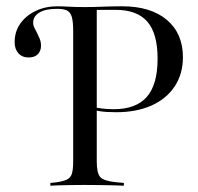

<svg xmlns="http://www.w3.org/2000/svg" viewBox="-20 -591 631 611"><path d="M212.9 -201.6V-492.7Q212.9 -521.8 208.5 -537.1Q204 -552.4 193.1 -557.7Q182.3 -562.9 161.3 -562.9Q124.2 -562.9 104.8 -550.8Q85.5 -538.7 85.5 -519.4Q85.5 -510.5 89.5 -502.4Q93.5 -494.4 98 -485.9Q102.4 -477.4 106.5 -467.3Q110.5 -457.3 110.5 -445.2Q110.5 -429 100.4 -418.5Q90.3 -408.1 71 -408.1Q50.8 -408.1 38.7 -421.4Q26.6 -434.7 26.6 -456.5Q26.6 -490.3 44.4 -515.7Q62.1 -541.1 93.1 -556Q124.2 -571 162.1 -571Q176.6 -571 197.2 -569.8Q217.7 -568.5 250 -568.5H249.2Q279 -568.5 308.9 -569.8Q338.7 -571 368.5 -571Q459.7 -571 510.9 -527.8Q562.1 -484.7 562.1 -408.9Q562.1 -355.6 535.9 -316.1Q509.7 -276.6 462.1 -255.2Q414.5 -233.9 350 -233.9Q333.9 -233.9 320.2 -234.7Q306.5 -235.5 295.2 -237.5Q283.9 -239.5 272.6 -242.7V-250.8Q288.7 -247.6 305.2 -245.6Q321.8 -243.5 341.9 -243.5Q412.9 -243.5 447.2 -282.7Q481.5 -321.8 481.5 -404Q481.5 -484.7 448.8 -522.2Q416.1 -559.7 347.6 -559.7H287.9V-201.6ZM241.9 -2.4Q220.2 -2.4 200.8 -2Q181.5 -1.6 166.1 -1.2Q150.8 -0.8 140.3 0V-8.9L156.5 -10.5Q180.6 -13.7 192.7 -19.4Q204.8 -25 208.9 -38.7Q212.9 -52.4 212.9 -78.2V-201.6H287.9V-78.2Q287.9 -40.3 298.8 -27.8Q309.7 -15.3 347.6 -11.3L374.2 -8.9V0Q361.3 -0.8 342.7 -1.2Q324.2 -1.6 301.6 -2Q279 -2.4 254.8 -2.4H250.8Z"/></svg>

Font: Playfair 144pt SemiCondensed Light
Style: Regular
Weight: 300
Width: 4
Designer: Claus Eggers Sørensen
Foundry: Claus Eggers Sørensen
Version: Version 2.203